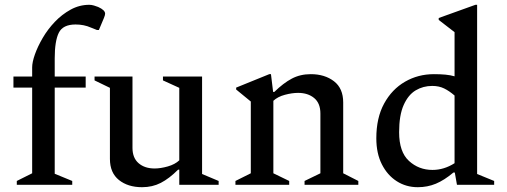

<svg xmlns="http://www.w3.org/2000/svg" viewBox="-20 -770 2112 800"><path d="M50 0V-16L114 -48V-405H36V-451H114V-489Q114 -511 125.5 -543.5Q137 -576 158 -612Q179 -648 208.5 -679Q238 -710 274.5 -730Q311 -750 352 -750Q361 -750 371.5 -747Q382 -744 389 -741Q418 -728 418 -713Q418 -707 413 -695L392 -645H384L359 -655Q330 -668 295 -668Q242 -668 225 -633.5Q208 -599 208 -527V-451H337V-405H208V-46L281 -16V0Z M572 10Q513 10 475.5 -20Q438 -50 438 -108V-404L374 -435V-451H532V-154Q532 -112 557.5 -90Q583 -68 624 -68Q649 -68 679 -76.5Q709 -85 727 -102V-404L659 -435V-451H822V-45L891 -16V0H727V-63H722Q685 -26 650 -8Q615 10 572 10Z M961 0V-16L1025 -48V-347L964 -397V-405L1102 -461H1109L1118 -387H1123Q1161 -424 1196 -442.5Q1231 -461 1275 -461Q1333 -461 1371.5 -431.5Q1410 -402 1410 -343V-48L1473 -16V0H1249V-16L1315 -48V-297Q1315 -340 1289 -361.5Q1263 -383 1222 -383Q1197 -383 1167 -375Q1137 -367 1119 -350V-48L1185 -16V0Z M1721 10Q1672 10 1633 -15Q1594 -40 1571 -85.5Q1548 -131 1548 -194Q1548 -279 1580.5 -338.5Q1613 -398 1667.5 -429.5Q1722 -461 1788 -461Q1815 -461 1836 -459Q1857 -457 1874 -452V-636L1808 -687V-695L1961 -750H1968V-45L2039 -16V0H1884L1875 -51H1869Q1831 -19 1796 -4.5Q1761 10 1721 10ZM1643 -219Q1643 -137 1684 -99.5Q1725 -62 1782 -62Q1830 -62 1874 -90V-372Q1852 -391 1830.5 -401.5Q1809 -412 1781 -412Q1743 -412 1712 -393.5Q1681 -375 1662 -332.5Q1643 -290 1643 -219Z"/></svg>

Font: Spectral Medium
Style: Regular
Weight: 500
Designer: Jean-Baptiste Levee
Foundry: Production Type
Version: Version 2.001